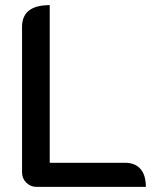

<svg xmlns="http://www.w3.org/2000/svg" viewBox="-20 -729 621 749"><path d="M66 -56V-624Q66 -709 174 -709V-94H468Q507 -94 528 -70Q549 -46 549 0H122Q99 0 82.5 -16.5Q66 -33 66 -56Z"/></svg>

Font: K2D Medium
Style: Regular
Weight: 500
Designer: Katatrad Aksorn Co.,Ltd.
Foundry: Cadson Demak Co.,Ltd.
Version: Version 1.000; ttfautohint (v1.6)